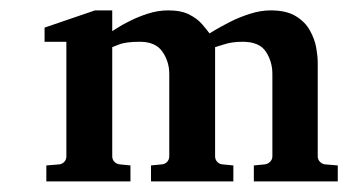

<svg xmlns="http://www.w3.org/2000/svg" viewBox="-20 -352 671 370"><path d="M630.9 -2.4H469.2V-33.2L489.7 -35.2Q495.6 -35.6 500.2 -40Q504.9 -44.4 504.9 -50.8V-209.5Q504.9 -233.4 492.4 -252.4Q480 -271.5 447.3 -271.5Q426.3 -271.5 410.6 -266.1L394.5 -261.2V-50.8Q394.5 -44.4 398.7 -40Q402.8 -35.6 409.2 -35.2L429.7 -33.2V-2.4H271V-33.2L291.5 -35.2Q297.9 -35.6 302 -40Q306.2 -44.4 306.2 -50.8V-209.5Q306.2 -233.4 293 -252.4Q279.8 -271.5 249.5 -271.5Q222.2 -271.5 209 -266.1L196.3 -261.2V-50.8Q196.3 -44.4 200.7 -40Q205.1 -35.6 211.4 -35.2L231.4 -33.2V-2.4H69.3V-33.2L93.8 -35.2Q99.6 -35.6 103.8 -40Q107.9 -44.4 107.9 -50.8V-271.5H65.9V-298.8L163.1 -332H196.3V-292L205.6 -297.9Q215.3 -304.2 231 -312Q246.6 -319.8 265.6 -325.9Q284.7 -332 304.2 -332Q329.1 -332 344.7 -324Q360.4 -315.9 369.4 -305.4Q378.4 -294.9 383.8 -287.6L395 -294.4Q405.8 -300.8 423.3 -309.8Q440.9 -318.8 461.7 -325.4Q482.4 -332 501.5 -332Q531.7 -332 549.8 -321Q567.9 -310.1 577.1 -293.5Q586.4 -276.9 589.4 -260Q592.3 -243.2 592.3 -231.4V-50.8Q592.3 -44.4 596.7 -40Q601.1 -35.6 606.9 -35.2L630.9 -33.2Z"/></svg>

Font: MANDARAM
Style: Book
Weight: 400
Designer: CLT@C-DIT
Version: Version 1.28